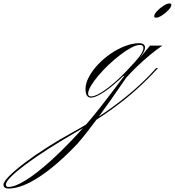

<svg xmlns="http://www.w3.org/2000/svg" viewBox="-547 -556 1008 1107"><path d="M-22 7Q-54 7 -54 -43Q-54 -75 -34.5 -112Q-15 -149 17.5 -183.5Q50 -218 90.5 -246Q131 -274 174.5 -290.5Q218 -307 256 -307Q289 -307 289 -281Q289 -263 266.5 -232Q244 -201 184 -138Q143 -96 103 -63Q63 -30 30 -11.5Q-3 7 -22 7ZM-21 0Q7 0 62 -39.5Q117 -79 179 -143Q237 -203 258.5 -232.5Q280 -262 280 -280Q280 -297 259 -297Q240 -297 210.5 -281.5Q181 -266 147.5 -240.5Q114 -215 81 -184Q48 -153 21 -121Q-6 -89 -22.5 -61.5Q-39 -34 -39 -15Q-39 0 -21 0ZM355 -154Q306 -100 241 -41Q176 18 87 81.5Q-2 145 -121 213Q-199 258 -270 303.5Q-341 349 -395.5 389.5Q-450 430 -481.5 461Q-513 492 -513 508Q-513 522 -499 522Q-461 522 -399 483.5Q-337 445 -260 376Q-183 307 -99 216Q-15 125 65 19Q79 1 94.5 -19.5Q110 -40 130.5 -67Q151 -94 180 -132L183 -118H158L263 -226L318 -293H389Q355 -270 317 -238.5Q279 -207 243.5 -173Q208 -139 180 -107Q86 31 15.5 126Q-55 221 -100 272Q-217 396 -320 463.5Q-423 531 -497 531Q-527 531 -527 509Q-527 492 -493 458Q-459 424 -402 381Q-345 338 -273.5 292.5Q-202 247 -127 206Q-25 150 63.5 88.5Q152 27 223 -35Q294 -97 342 -151L353 -163H364ZM430 -536Q441 -536 441 -529Q441 -516 424.5 -498.5Q408 -481 387.5 -467.5Q367 -454 352 -454Q342 -454 342 -462Q342 -474 358 -491.5Q374 -509 395 -522.5Q416 -536 430 -536Z"/></svg>

Font: Ballet 24pt
Style: Regular
Weight: 400
Designer: Maximiliano R. Sproviero
Foundry: Omnibus-Type
Version: Version 1.100